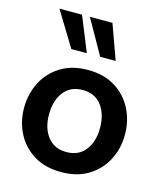

<svg xmlns="http://www.w3.org/2000/svg" viewBox="-115 -850 800 945"><g transform="rotate(15 285.0 -377.5)"><path d="M285 10Q203.5 10 146 -25.5Q88.5 -61 58.2 -120Q28 -179 28 -249Q28 -319.5 58.2 -379Q88.5 -438.5 146 -474.2Q203.5 -510 285 -510Q366.5 -510 424 -474.2Q481.5 -438.5 511.8 -379Q542 -319.5 542 -249Q542 -179 511.8 -120Q481.5 -61 424 -25.5Q366.5 10 285 10ZM285 -92Q347.5 -92 381.2 -135.8Q415 -179.5 415 -249Q415 -319.5 381.2 -363.8Q347.5 -408 285 -408Q223 -408 189 -363.8Q155 -319.5 155 -249Q155 -179.5 189 -135.8Q223 -92 285 -92ZM404 -588H325L225 -765H340ZM257 -588H178L70 -765H185Z"/></g></svg>

Font: Cabin Resolve
Style: Bold-Resolve
Weight: 700
Designer: Pablo Impallari
Foundry: Pablo Impallari. http://www.impallari.com Igino Marini. http://www.ikern.com
Version: Version 3.001